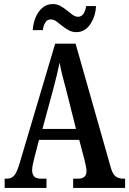

<svg xmlns="http://www.w3.org/2000/svg" viewBox="-20 -930 639 950"><path d="M3 0V-46H14Q36 -46 49.5 -60.5Q63 -75 77 -122L253 -714H354L529 -98Q538 -68 552.5 -57Q567 -46 591 -46H599V0H342V-46H366Q408 -46 408 -83Q408 -94 404.5 -110Q401 -126 398 -139L372 -238H173L150 -149Q147 -137 143 -119Q139 -101 139 -88Q139 -69 148.5 -57.5Q158 -46 183 -46H210V0ZM190 -292H356L308 -483Q297 -523 288.5 -557Q280 -591 275 -620Q269 -591 261 -558Q253 -525 244 -491ZM358 -771Q337 -771 319.5 -780.5Q302 -790 287 -802.5Q272 -815 258.5 -824.5Q245 -834 231 -834Q213 -834 203.5 -817.5Q194 -801 192 -781H142Q144 -815 156.5 -844.5Q169 -874 190.5 -892Q212 -910 241 -910Q262 -910 279 -900.5Q296 -891 311 -878.5Q326 -866 339.5 -856.5Q353 -847 366 -847Q384 -847 394 -863.5Q404 -880 406 -900H455Q453 -849 426.5 -810Q400 -771 358 -771Z"/></svg>

Font: Noto Serif Thai ExtraCondensed SemiBold
Style: Regular
Weight: 600
Width: 2
Designer: Monotype Design Team
Foundry: Monotype Imaging Inc.
Version: Version 2.001; ttfautohint (v1.8.4.7-5d5b)